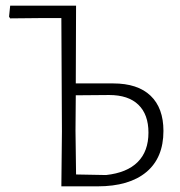

<svg xmlns="http://www.w3.org/2000/svg" viewBox="-20 -659 637 679"><path d="M558 -196Q558 -101 497.5 -50.5Q437 0 325 0H197L199 -194L197 -595H116L16 -594L12 -600L16 -639H249L248 -364H380Q467 -364 512.5 -320.5Q558 -277 558 -196ZM505 -190Q505 -254 469.5 -288.5Q434 -323 366 -323L248 -322L247 -197L249 -42L355 -40Q429 -48 467 -86Q505 -124 505 -190Z"/></svg>

Font: t
Style: Regular
Weight: 300
Designer: Juan Pablo del Peral
Foundry: Huerta Tipografica
Version: Version 2.004; ttfautohint (v1.8.1)